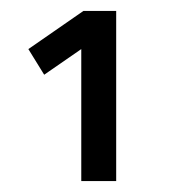

<svg xmlns="http://www.w3.org/2000/svg" viewBox="-20 -810 320 352"><path d="M129 -720 61 -673 32 -720 133 -790H193V-478H129Z"/></svg>

Font: Cairo
Style: Regular
Weight: 400
Designer: Mohamed Gaber, the designers of Titillium
Foundry: Kief Type Foundry
Version: Version 2.009; ttfautohint (v1.5.33-1714) -l 8 -r 50 -G 200 